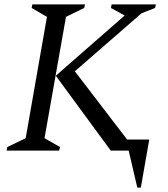

<svg xmlns="http://www.w3.org/2000/svg" viewBox="-20 -680 760 867"><path d="M10 0 13 -16 96 -56 192 -604 123 -644 126 -660H364L360 -644L278 -604L181 -56L251 -16L247 0ZM480 0 232 -338 543 -610 481 -644 484 -660H684L680 -644L619 -620L318 -358L554 -50H654L616 167H600L561 0Z"/></svg>

Font: Spectral SC
Style: Italic
Weight: 400
Italic angle: -10°
Designer: Jean-Baptiste Levee
Foundry: Production Type
Version: Version 2.001